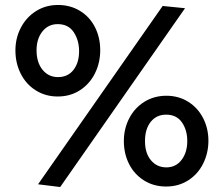

<svg xmlns="http://www.w3.org/2000/svg" viewBox="-20 -739 900 772"><path d="M383 -537Q383 -588 362 -629.5Q341 -671 302 -695Q263 -719 213 -719Q164 -719 125 -694.5Q86 -670 64 -628Q42 -586 42 -536Q42 -485 63.5 -442.5Q85 -400 124 -375.5Q163 -351 212 -351Q263 -351 302 -376.5Q341 -402 362 -444.5Q383 -487 383 -537ZM298 -533Q298 -487 275.5 -458Q253 -429 213 -429Q175 -429 151 -458.5Q127 -488 127 -537Q127 -583 150.5 -612.5Q174 -642 212 -642Q255 -642 276.5 -609.5Q298 -577 298 -533ZM818 -173Q818 -223 796.5 -264.5Q775 -306 736.5 -330Q698 -354 649 -354Q600 -354 561 -330Q522 -306 500 -264Q478 -222 478 -172Q478 -121 499 -79.5Q520 -38 559 -13.5Q598 11 648 11Q698 11 737 -14Q776 -39 797 -81.5Q818 -124 818 -173ZM733 -172Q733 -126 710 -96Q687 -66 649 -66Q611 -66 587 -94.5Q563 -123 563 -172Q563 -220 586 -249Q609 -278 648 -278Q690 -278 711.5 -247Q733 -216 733 -172ZM724 -706 634 -715 133 2 222 13Z"/></svg>

Font: Geom Medium
Style: Bold
Weight: 500
Version: Version 1.102